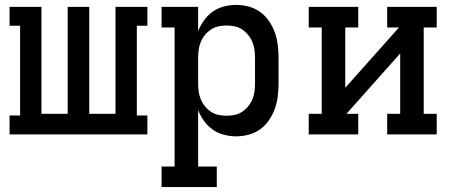

<svg xmlns="http://www.w3.org/2000/svg" viewBox="-20 -548 1840 783"><path d="M19 0V-77H62V-443H19V-520H149V-84H256V-520H344V-84H451V-520H581V-443H538V-77H581V0Z M864 215H639V131H692V-436H639V-520H788V-421Q797 -444 812 -465Q827 -486 847.5 -500.5Q868 -515 893 -521.5Q918 -528 943 -528Q969 -528 995 -521Q1021 -514 1042 -498.5Q1063 -483 1078 -460.5Q1093 -438 1101.5 -413.5Q1110 -389 1113 -362.5Q1116 -336 1116 -310V-210Q1116 -184 1113 -157.5Q1110 -131 1101.5 -106.5Q1093 -82 1078 -59.5Q1063 -37 1042 -21.5Q1021 -6 995 1Q969 8 943 8Q918 8 893 1.5Q868 -5 847.5 -19.5Q827 -34 812 -55Q797 -76 788 -99V131H864ZM904 -76Q921 -76 937.5 -79.5Q954 -83 968 -92.5Q982 -102 992.5 -115Q1003 -128 1009.5 -144Q1016 -160 1018 -176.5Q1020 -193 1020 -210V-310Q1020 -327 1018 -343.5Q1016 -360 1009.5 -376Q1003 -392 992.5 -405Q982 -418 968 -427.5Q954 -437 937.5 -440.5Q921 -444 904 -444Q887 -444 870.5 -440.5Q854 -437 840 -427.5Q826 -418 815.5 -405Q805 -392 798.5 -376Q792 -360 790 -343.5Q788 -327 788 -310V-210Q788 -193 790 -176.5Q792 -160 798.5 -144Q805 -128 815.5 -115Q826 -102 840 -92.5Q854 -83 870.5 -79.5Q887 -76 904 -76Z M1239 0V-84H1292V-436H1239V-520H1441V-436H1388V-190L1607 -436H1559V-520H1761V-436H1708V-84H1761V0H1559V-84H1612V-330L1393 -84H1441V0Z"/></svg>

Font: Iosevka HT Medium Extended
Style: Regular
Weight: 500
Width: 7
Monospace: yes
Designer: Belleve Invis
Foundry: Belleve Invis
Version: Version 32.3.0; ttfautohint (v1.8.4)